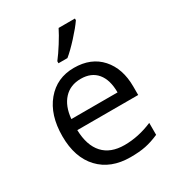

<svg xmlns="http://www.w3.org/2000/svg" viewBox="-184 -882 928 1007"><g transform="rotate(-30 280.5 -378.0)"><path d="M421.9 -766.1V-755.9Q399.9 -723.6 357.4 -677.2Q314.9 -630.9 284.2 -606H230V-618.2Q253.4 -648.4 280.5 -691.4Q307.6 -734.4 323.2 -766.1ZM312 9.8Q192.9 9.8 124.5 -62.7Q56.2 -135.3 56.2 -263.7Q56.2 -392.1 119.9 -468.5Q183.6 -544.9 287.4 -544.9Q391.1 -544.9 450 -479Q508.8 -413.1 508.8 -304.2V-252.9H140.1Q142.6 -159.2 187.5 -110.1Q232.4 -61 316.7 -61Q400.9 -61 485.8 -97.2V-24.9Q442.4 -5.9 403.8 2Q365.2 9.8 312 9.8ZM421.9 -318.8Q421.9 -395 387.7 -436Q353.5 -477.1 289.8 -477.1Q226.1 -477.1 187.5 -435.3Q148.9 -393.6 142.1 -318.8Z"/></g></svg>

Font: Open Sans Hebrew
Style: Regular
Weight: 400
Foundry: Ascender Corporation, Yanek Iontef
Version: Version 2.001;PS 002.001;hotconv 1.0.70;makeotf.lib2.5.58329